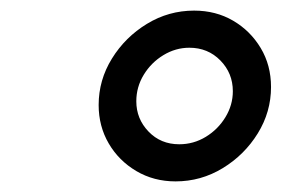

<svg xmlns="http://www.w3.org/2000/svg" viewBox="-20 -777 556 362"><path d="M311 -435Q270 -435 237 -454.5Q204 -474 185 -506.5Q166 -539 166 -579Q166 -626 191 -666.5Q216 -707 257 -732Q298 -757 346 -757Q387 -757 419.5 -738Q452 -719 471.5 -686.5Q491 -654 491 -613Q491 -566 466 -525.5Q441 -485 400 -460Q359 -435 311 -435ZM318 -505Q345 -505 368 -519Q391 -533 405 -556Q419 -579 419 -605Q419 -639 395.5 -663Q372 -687 337 -687Q311 -687 288 -673Q265 -659 251 -636Q237 -613 237 -586Q237 -553 260 -529Q283 -505 318 -505Z"/></svg>

Font: Plus Jakarta Display
Style: Italic
Weight: 400
Italic angle: -12°
Designer: Gumpita Rahayu
Foundry: Tokotype Studio
Version: Version 1.000